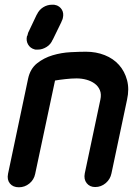

<svg xmlns="http://www.w3.org/2000/svg" viewBox="-20 -785 576 813"><path d="M129 -49Q124 -24 104.5 -8Q85 8 60 8Q35 8 22 -8Q9 -24 14 -49L99 -452Q108 -494 137 -517Q166 -540 203 -551Q240 -562 278.5 -564Q317 -566 344 -566Q387 -566 423.5 -551.5Q460 -537 484 -510Q508 -483 518 -445.5Q528 -408 518 -363L452 -51Q447 -26 427.5 -9.5Q408 7 383 7Q360 7 347 -9.5Q334 -26 339 -51L405 -363Q410 -386 403 -403Q396 -420 381 -431Q366 -442 346 -447.5Q326 -453 304 -453Q283 -453 256.5 -450Q230 -447 213 -444ZM136 -724V-723Q145 -743 162.5 -754Q180 -765 200 -765H206Q208 -765 209.5 -765Q211 -765 216 -763L215 -764Q233 -759 242 -744Q251 -729 246 -708Q245 -705 244 -701.5Q243 -698 240 -693L241 -694L203 -616V-617Q195 -597 177 -586Q159 -575 141 -575H134Q132 -575 130 -575Q128 -575 126 -576Q108 -581 99 -596.5Q90 -612 94 -631Q95 -633 96 -634.5Q97 -636 97 -638L99 -646Z"/></svg>

Font: VDS
Style: Bold Italic
Weight: 700
Designer: artmaker
Foundry: artmaker
Version: Version 1.000 2009 initial release